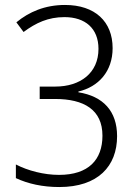

<svg xmlns="http://www.w3.org/2000/svg" viewBox="-20 -744 553 774"><path d="M434 -550C434 -657 363 -724 242 -724C161 -724 97 -696 46 -654L75 -615C125 -652 174 -675 240 -675C323 -675 377 -630 377 -547C377 -450 304 -395 203 -395H140V-345H202C318 -345 393 -302 393 -197C393 -100 337 -39 218 -39C157 -39 92 -56 44 -81V-26C93 -3 152 10 219 10C375 10 452 -74 452 -195C452 -296 396 -356 296 -372V-375C377 -394 434 -456 434 -550Z"/></svg>

Font: Noto Sans Ethiopic SemiCondensed Light
Style: Regular
Weight: 300
Width: 4
Designer: Monotype Design Team
Foundry: Monotype Imaging Inc.
Version: Version 2.102